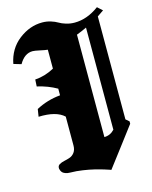

<svg xmlns="http://www.w3.org/2000/svg" viewBox="-153 -910 789 995"><g transform="rotate(-15 241.5 -412.0)"><path d="M318.8 4.9 314.5 2.9Q309.6 1.5 302.5 -1Q295.4 -3.4 285.2 -6.6Q274.9 -9.8 262.7 -13.2Q250.5 -16.6 236.6 -20Q222.7 -23.4 207 -26.4Q191.4 -29.3 175.5 -31.7Q159.7 -34.2 142.6 -35.6Q125.5 -37.1 109.4 -37.1Q95.2 -37.1 84.7 -41Q74.2 -44.9 69.3 -49.8Q64.5 -54.7 61.8 -61.3Q59.1 -67.9 58.8 -70.8Q58.6 -73.7 58.6 -75.7Q58.6 -87.4 69.3 -93.8Q80.1 -100.1 95.2 -103.3Q110.4 -106.4 125.5 -111.6Q140.6 -116.7 151.4 -131.1Q162.1 -145.5 162.1 -168.9V-323.2Q120.6 -362.3 25.9 -358.9L32.2 -398.9Q92.3 -431.2 162.1 -437.5V-473.1Q115.2 -500 57.1 -513.2L59.1 -549.8Q112.3 -553.2 162.1 -580.6V-682.1Q147.5 -683.6 120.8 -689.5Q94.2 -695.3 83.5 -695.3Q39.6 -695.3 11.2 -645Q3.9 -647 -9.5 -651.1Q-22.9 -655.3 -29.8 -657.2Q-14.6 -735.4 43.9 -780.8Q102.5 -826.2 169.9 -826.2Q193.8 -826.2 215.6 -819.3Q237.3 -812.5 251.2 -804Q265.1 -795.4 287.1 -788.6Q309.1 -781.7 333.5 -781.7Q400.4 -781.7 464.8 -829.1Q469.2 -825.2 478 -817.1Q486.8 -809.1 491.2 -805.2Q468.3 -788.6 457 -781.7V-229.5L475.1 -213.9V-201.2Q449.2 -166.5 397 -97.9Q344.7 -29.3 318.8 4.9ZM382.8 -193.8V-741.7Q357.4 -729.5 328.1 -718.3V-168.9Q360.4 -169.4 382.8 -193.8Z"/></g></svg>

Font: KJV1611
Style: Regular
Weight: 400
Version: Version 3.6.1